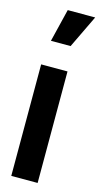

<svg xmlns="http://www.w3.org/2000/svg" viewBox="-120 -800 440 838"><g transform="rotate(15 100.0 -381.5)"><path d="M40 -614.3 76.2 -762.7H200.2L128.9 -614.3ZM25.4 0V-503.9H144.5V0Z"/></g></svg>

Font: Post No Bills Colombo ExtraBold
Style: Regular
Weight: 800
Designer: Kosala Senevirathne, Siva Puranthara, Lasantha Premarathna, Tharique Azeez
Foundry: Mooniak
Version: Version 1.220 ; ttfautohint (v1.6)